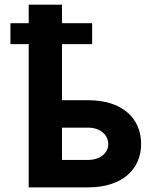

<svg xmlns="http://www.w3.org/2000/svg" viewBox="-20 -812 672 832"><path d="M379.3 -711.6H248.6V-791.9H104.4V-711.6H25.2V-620.7H104.4V0H361.9C506.4 0 591.3 -75.6 591.6 -188.2C591.3 -302.9 506.4 -377.8 361.9 -377.8H248.6V-620.7H379.3ZM248.6 -119V-258.9H361.9C412.6 -258.9 448.9 -229 449.2 -187.1C448.9 -147.4 412.6 -119 361.9 -119Z"/></svg>

Font: Magic Ui Pro
Style: Bold
Weight: 700
Designer: Stefan Endress, Andreas Faust
Version: Version 1.000;FEAKit 1.0